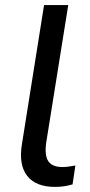

<svg xmlns="http://www.w3.org/2000/svg" viewBox="-20 -725 355 754"><path d="M196 9Q121 9 87 -34Q53 -77 66 -158L153 -705H248L161 -162Q157 -131 162 -110Q167 -89 183 -79Q199 -69 225 -69Q238 -69 250.5 -71Q263 -73 276 -75L265 -1Q249 4 231.5 6.5Q214 9 196 9Z"/></svg>

Font: Nunito Sans 10pt Medium
Style: Italic
Weight: 500
Italic angle: -9°
Designer: Vernon Adams
Foundry: Vernon Adams
Version: Version 3.101;gftools[0.9.27]